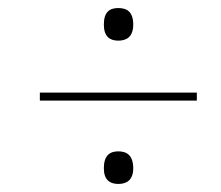

<svg xmlns="http://www.w3.org/2000/svg" viewBox="-20 -597 550 477"><path d="M274 -496C295 -496 311 -506 311 -536C311 -568 295 -577 274 -577C253 -577 238 -568 238 -536C238 -506 253 -496 274 -496ZM79 -347H469V-367H79ZM274 -140C295 -140 311 -150 311 -179C311 -211 295 -221 274 -221C253 -221 238 -211 238 -179C238 -150 253 -140 274 -140Z"/></svg>

Font: Noto Serif Display SemiCondensed Black
Style: Italic
Weight: 900
Width: 4
Italic angle: -12°
Designer: Monotype Design Team
Foundry: Monotype Imaging Inc.
Version: Version 2.009